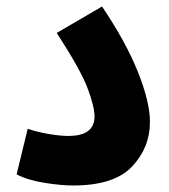

<svg xmlns="http://www.w3.org/2000/svg" viewBox="-20 -563 518 589"><path d="M31 -28Q66 -10 117 -2Q168 6 205 6Q330 6 385 -52Q440 -110 440 -189Q440 -250 403 -342.5Q366 -435 293 -543L154 -462Q228 -348 249 -291.5Q270 -235 270 -206Q270 -146 190 -146Q164 -146 129 -152Q94 -158 65 -168Z"/></svg>

Font: Noto Sans Arabic Condensed Extra
Style: Regular
Weight: 800
Width: 3
Designer: Nadine Chahine - Monotype Design Team
Foundry: Monotype Imaging Inc.
Version: Version 1.902